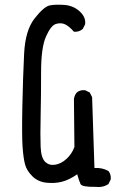

<svg xmlns="http://www.w3.org/2000/svg" viewBox="-20 -760 540 805"><path d="M379.9 23.4Q323.2 24.4 317.4 11.2Q311.5 -2 303.7 -29.3Q270.5 -5.9 239.7 2Q209 9.8 173.8 5.9Q138.7 2 115.2 -21.5Q91.8 -44.9 85 -70.8Q78.1 -96.7 74.7 -143.1Q71.3 -189.5 73.7 -313Q76.2 -436.5 81.1 -534.7Q85.9 -632.8 125 -682.6Q164.1 -732.4 188.5 -737.3Q212.9 -742.2 250.5 -739.3Q288.1 -736.3 314.5 -711.9Q340.8 -687.5 336.9 -658.2L327.1 -638.7Q311.5 -625 290 -627Q270.5 -649.4 253.4 -657.7Q236.3 -666 214.8 -659.7Q193.4 -653.3 172.9 -606.9Q152.3 -560.5 152.3 -459.5Q152.3 -358.4 150.4 -273.9Q148.4 -189.5 150.4 -144Q152.3 -98.6 168.9 -82Q185.5 -65.4 210.9 -69.3Q236.3 -73.2 258.8 -93.8Q281.2 -114.3 292 -143.6L290 -344.7Q292 -360.4 301.8 -372.1Q315.4 -383.8 336.9 -381.8L356.4 -372.1L366.2 -352.5L376 -55.7Q409.2 -57.6 434.6 -43Q446.3 -29.3 444.3 -7.8L434.6 11.7Q411.1 27.3 379.9 23.4Z"/></svg>

Font: JasonHandwriting4
Style: Regular
Weight: 400
Version: Version 1.01.21